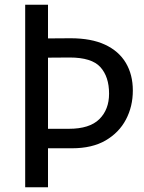

<svg xmlns="http://www.w3.org/2000/svg" viewBox="-20 -788 605 808"><path d="M133 -164V-246H270Q357 -246 398 -286.5Q439 -327 439 -394Q439 -465 402.5 -505.5Q366 -546 273 -546L133 -545V-626L277 -627Q364 -627 422 -600Q480 -573 509.5 -523.5Q539 -474 539 -407Q539 -340 510 -285Q481 -230 424.5 -197Q368 -164 283 -164ZM86 0V-768H182V0Z"/></svg>

Font: Yaldevi Medium
Style: Regular
Weight: 500
Designer: Sol Matas, Rajitha Manaperi, Kosala Senevirathne
Foundry: Mooniak
Version: Version 1.100